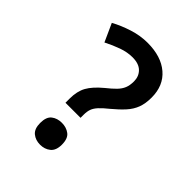

<svg xmlns="http://www.w3.org/2000/svg" viewBox="-211 -833 955 955"><g transform="rotate(45 267.0 -355.5)"><path d="M183 -224V-253Q183 -305 202.5 -340Q222 -375 269 -414Q298 -437 315.5 -455Q333 -473 341 -492.5Q349 -512 349 -540Q349 -575 326.5 -597.5Q304 -620 259 -620Q223 -620 185 -606.5Q147 -593 108 -573L65 -668Q107 -691 158.5 -707.5Q210 -724 261 -724Q357 -724 412.5 -676.5Q468 -629 468 -545Q468 -503 456.5 -472.5Q445 -442 421 -415.5Q397 -389 362 -360Q332 -336 316.5 -319Q301 -302 295 -285.5Q289 -269 289 -245V-224ZM165 -64Q165 -107 187 -124Q209 -141 241 -141Q273 -141 295.5 -124Q318 -107 318 -64Q318 -23 295.5 -5Q273 13 241 13Q209 13 187 -5Q165 -23 165 -64Z"/></g></svg>

Font: Noto Sans Devanagari UI SemiBold
Style: Regular
Weight: 600
Designer: Jelle Bosma - Monotype Design Team
Foundry: Monotype Imaging Inc.
Version: Version 2.003; ttfautohint (v1.8.4.7-5d5b)